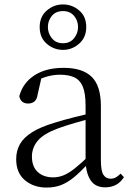

<svg xmlns="http://www.w3.org/2000/svg" viewBox="-20 -832 591 866"><path d="M190 14Q132 14 92.5 -19Q53 -52 53 -114Q53 -152 70 -182Q87 -212 125.5 -236Q164 -260 228 -279Q270 -292 315.5 -303.5Q361 -315 401 -324V-300Q361 -290 319.5 -278Q278 -266 242 -253Q177 -229 150.5 -197.5Q124 -166 124 -126Q124 -80 150.5 -56Q177 -32 220 -32Q243 -32 266 -41Q289 -50 318 -73Q347 -96 386 -134L393 -88H372Q340 -54 312.5 -31.5Q285 -9 256 2.5Q227 14 190 14ZM455 13Q411 13 390 -17Q369 -47 366 -101V-105V-354Q366 -411 353.5 -441Q341 -471 315.5 -483Q290 -495 250 -495Q221 -495 191 -486.5Q161 -478 129 -459L168 -486L150 -407Q147 -384 135.5 -374.5Q124 -365 107 -365Q74 -365 67 -398Q83 -458 135 -492Q187 -526 267 -526Q352 -526 393.5 -485.5Q435 -445 435 -354V-111Q435 -61 446.5 -43.5Q458 -26 479 -26Q492 -26 502 -31.5Q512 -37 524 -49L539 -33Q524 -9 502.5 2Q481 13 455 13ZM264 -637Q296 -637 314 -659.5Q332 -682 332 -710Q332 -739 314 -760.5Q296 -782 264 -782Q232 -782 214 -760.5Q196 -739 196 -710Q196 -682 214 -659.5Q232 -637 264 -637ZM264 -607Q223 -607 191 -634.5Q159 -662 159 -710Q159 -757 191 -784.5Q223 -812 264 -812Q305 -812 337 -785Q369 -758 369 -710Q369 -663 337 -635Q305 -607 264 -607Z"/></svg>

Font: Noto Serif JP ExtraLight Light
Style: Regular
Weight: 300
Version: Version 2.003-H1;hotconv 1.1.1;makeotfexe 2.6.0